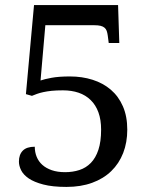

<svg xmlns="http://www.w3.org/2000/svg" viewBox="-20 -733 599 763"><path d="M238.8 -48.8Q269.5 -48.8 295.7 -57.4Q321.8 -65.9 341.1 -85.7Q360.4 -105.5 371.1 -137.9Q381.8 -170.4 381.8 -217.8Q381.8 -257.3 371.1 -286.6Q360.4 -315.9 340.3 -335.4Q320.3 -355 292.5 -364.5Q264.6 -374 230 -374Q204.1 -374 185.3 -372.1Q166.5 -370.1 152.1 -366.9Q137.7 -363.8 127 -359.9Q116.2 -356 106.9 -352.1L83 -358.9L115.2 -712.9H449.2L454.1 -562H412.1L408.2 -591.8Q406.7 -602.5 404.1 -610.1Q401.4 -617.7 395.5 -622.8Q389.6 -627.9 379.6 -630.4Q369.6 -632.8 354 -632.8H160.2L141.1 -413.1Q156.2 -418.5 184.8 -423.8Q213.4 -429.2 257.8 -429.2Q306.2 -429.2 347.9 -416Q389.6 -402.8 420.4 -376.5Q451.2 -350.1 468.5 -310.3Q485.8 -270.5 485.8 -217.8Q485.8 -167 469.5 -125Q453.1 -83 422.1 -53Q391.1 -22.9 346.2 -6.6Q301.3 9.8 244.1 9.8Q188.5 9.8 152.1 0.2Q115.7 -9.3 94.2 -23.9Q72.8 -38.6 64 -56.4Q55.2 -74.2 55.2 -90.8Q55.2 -118.7 70.6 -134.3Q85.9 -149.9 118.2 -149.9Q118.2 -128.4 125.7 -109.9Q133.3 -91.3 148.2 -77.9Q163.1 -64.5 185.8 -56.6Q208.5 -48.8 238.8 -48.8Z"/></svg>

Font: Noto Serif Khmer
Style: Regular
Weight: 300
Designer: Danh Hong
Foundry: Danh Hong
Version: Version 1.00 June 24, 2012, initial release